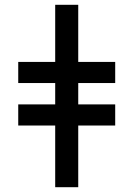

<svg xmlns="http://www.w3.org/2000/svg" viewBox="-20 -780 556 800"><path d="M306 -760V-522H460V-434H306V-345H460V-257H306V0H210V-257H56V-345H210V-434H56V-522H210V-760Z"/></svg>

Font: Noto Sans SemiBold
Style: Regular
Weight: 600
Designer: Monotype Design Team
Foundry: Monotype Imaging Inc.
Version: Version 2.007